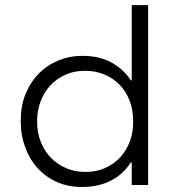

<svg xmlns="http://www.w3.org/2000/svg" viewBox="-20 -717 679 744"><path d="M300 7.5H296Q243 7.5 200 -12Q155.5 -32 124.5 -67Q93.5 -101.5 77 -148.5Q60.5 -193.5 60.5 -242.5V-251.5Q60.5 -306.5 78.5 -351.5Q97.5 -398.5 130.5 -432Q163 -465 207 -483Q249.5 -500.5 296.5 -500.5H300Q364.5 -500.5 411.5 -475Q458.5 -449.5 487 -405.5H490.5V-697H554V0H490.5V-87.5H487Q455.5 -39.5 407.5 -16Q359.5 7.5 300 7.5ZM315 -51Q354.5 -51 387.5 -66Q421.5 -81 446 -107.5Q470 -134 483.5 -170Q496 -204 496 -243V-247Q496 -291.5 482 -327.5Q468 -363.5 443 -389Q418 -414.5 384 -428.5Q350 -442.5 311 -442.5H307Q266.5 -442.5 234 -427.5Q199 -412 174.5 -385.5Q150 -358.5 137 -323Q124 -288.5 124 -251V-243Q124 -201 138.5 -166.5Q153 -130 178.5 -104.5Q204 -78.5 238.5 -64.5Q271 -51 307 -51Z"/></svg>

Font: Acari Sans Neue
Style: Regular
Weight: 400
Designer: Alfredo Marco Pradil (font), Cristiano Sobral (main changes)
Foundry: Hanken Design Co. (font), Cristiano Sobral (main changes)
Version: Version 2.459;March 19, 2022;FontCreator 14.0.0.2808 64-bit;